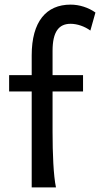

<svg xmlns="http://www.w3.org/2000/svg" viewBox="-20 -811 433 831"><path d="M19.5 -415H117.2V0H222.2C211.4 -51.3 207.5 -146.5 207.5 -241.2V-415H339.4V-485.8H207.5V-590.8C207.5 -674.3 234.9 -708 285.6 -708C314 -708 346.7 -696.8 371.1 -678.7L393.1 -756.8C362.8 -778.3 323.7 -791 285.6 -791C180.2 -791 117.2 -717.8 117.2 -571.3V-485.8H19.5Z"/></svg>

Font: Andika
Style: Regular
Weight: 400
Designer: Victor Gaultney, Annie Olsen, Julie Remington, Don Collingsworth, Eric Hays
Foundry: SIL International
Version: Version 1.000